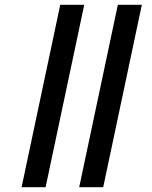

<svg xmlns="http://www.w3.org/2000/svg" viewBox="-20 -780 633 800"><path d="M310 0H410L571 -760H471ZM70 0H170L331 -760H231Z"/></svg>

Font: Noto Serif Display Black
Style: Italic
Weight: 900
Italic angle: -12°
Designer: Monotype Design Team
Foundry: Monotype Imaging Inc.
Version: Version 2.009